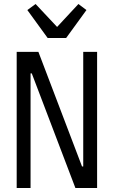

<svg xmlns="http://www.w3.org/2000/svg" viewBox="-20 -935 568 955"><path d="M217 -746 116 -885 157 -915 264 -801 370 -915 410 -885 309 -746ZM138 -570H132V0H63V-677H171L388 -107H394V-677H463V0H355Z"/></svg>

Font: PlemolJP
Style: Regular
Weight: 400
Monospace: yes
Version: v2.0.4; ttfautohint (v1.8.4.7-5d5b-dirty) -l 6 -r 45 -G 200 